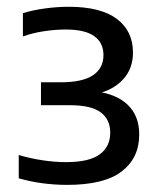

<svg xmlns="http://www.w3.org/2000/svg" viewBox="-20 -834 462 553"><path d="M173.5 -301.5Q138 -301.5 102.2 -306.2Q66.5 -311 34 -320.5V-387.5Q68 -377.5 103.5 -372.2Q139 -367 170 -367Q236.5 -367 267 -389.2Q297.5 -411.5 297.5 -452Q297.5 -490 270 -510.5Q242.5 -531 181 -531H98V-597H155Q217.5 -597 247.8 -617.2Q278 -637.5 278 -675.5Q278 -711 251.2 -730Q224.5 -749 169.5 -749Q140 -749 107.5 -744.2Q75 -739.5 46 -729V-796Q72.5 -804.5 108.2 -809.5Q144 -814.5 178 -814.5Q269.5 -814.5 316.2 -779.8Q363 -745 363 -682.5Q363 -636 334.2 -605Q305.5 -574 257 -563.5V-570.5Q316 -563 348.5 -531.5Q381 -500 381 -446.5Q381 -379 330.5 -340.2Q280 -301.5 173.5 -301.5Z"/></svg>

Font: Encode Sans SC SemiExpanded Medium
Style: Regular
Weight: 500
Width: 6
Designer: Multiple Designers
Foundry: Impallari Type
Version: Version 3.002